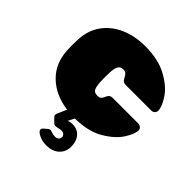

<svg xmlns="http://www.w3.org/2000/svg" viewBox="-202 -668 1027 1027"><g transform="rotate(45 311.0 -155.0)"><path d="M315 -161Q331 -161 338 -167.5Q345 -174 352 -191Q360 -211 381 -211H576Q587 -211 595 -203.5Q603 -196 603 -186Q603 -158 573.5 -112Q544 -66 480 -28.5Q416 9 317 10L299 45Q304 43 314 41.5Q324 40 329 40Q367 40 388.5 65Q410 90 410 130Q410 170 383 195Q356 220 311 220Q279 220 253.5 207.5Q228 195 228 181Q228 175 234 169L255 151Q263 145 268 145Q271 145 283.5 149.5Q296 154 311 154Q324 154 331.5 147Q339 140 339 130Q339 120 332 113Q325 106 311 106Q305 106 292 109Q279 112 273 112Q263 112 257 106L236 85Q228 77 228 71Q228 64 234 52L254 6Q157 -7 96 -65.5Q35 -124 30 -219L29 -259L30 -300Q33 -372 70.5 -424Q108 -476 170.5 -503Q233 -530 310 -530Q408 -530 474 -494.5Q540 -459 571.5 -412Q603 -365 603 -334Q603 -324 595 -316.5Q587 -309 576 -309H381Q362 -309 352 -329Q344 -345 336.5 -352Q329 -359 315 -359Q293 -359 284.5 -343Q276 -327 275 -295L274 -256L275 -224Q277 -190 285 -175.5Q293 -161 315 -161Z"/></g></svg>

Font: Rubik
Style: Regular
Weight: 900
Designer: Hubert & Fischer
Foundry: Hubert & Fischer
Version: Version 1.100